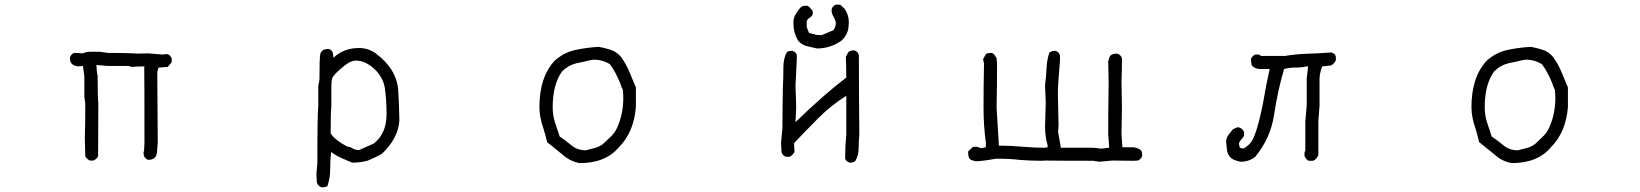

<svg xmlns="http://www.w3.org/2000/svg" viewBox="-20 -689 7040 824"><path d="M381 0H365Q348 -10 346 -20L344 -101Q346 -144 346 -244L342 -273V-362L336 -406L313 -404Q306 -406 299 -408Q292 -410 286 -418Q283 -422 282.5 -425Q282 -428 281 -431.5Q280 -435 280 -443Q287 -459 299 -462Q317 -462 334 -460Q352 -467 369 -467H406L443 -462Q531 -462 574 -459L616 -460L677 -455L697 -457Q712 -453 717 -437V-422L700 -402L661 -399Q655 -387 655 -373L657 -77L654 -40Q653 -3 616 -3Q611 -4 603.5 -11Q596 -18 596 -34Q599 -42 599 -54Q599 -66 600 -77Q600 -343 599 -399L600 -404Q573 -404 545 -402L531 -406H443L394 -410Q394 -386 399 -362Q399 -273 402 -244Q402 -103 401 -20Q398 -8 381 0Z M1521 -45 1584 -73Q1639 -116 1639 -199Q1639 -263 1631 -315Q1622 -361 1584.5 -395Q1547 -429 1507 -429Q1486 -429 1461 -409Q1412 -371 1406 -353Q1402 -340 1402 -321V-233Q1399 -204 1399 -117Q1416 -89 1470 -60Q1483 -59 1493.5 -52Q1504 -45 1521 -45ZM1360 115Q1345 110 1340 95L1338 57L1342 11Q1342 -204 1346 -233V-321L1351 -346Q1351 -433 1354 -454Q1358 -479 1390 -479Q1405 -476 1409 -460L1411 -441Q1455 -483 1521 -483Q1559 -483 1591 -461Q1682 -394 1689 -302Q1693 -236 1694 -173Q1690 -96 1618 -28Q1590 -13 1559 0Q1529 9 1491 9Q1468 -1 1445 -11Q1422 -21 1401 -37Q1397 -1 1397 37Q1397 75 1385 110Q1376 115 1360 115Z M2494 -44 2533 -54Q2552 -59 2568 -71Q2583 -86 2598.5 -100Q2614 -114 2624 -132Q2655 -193 2655 -269Q2655 -286 2653 -303Q2646 -317 2642 -331Q2621 -383 2597 -414Q2565 -433 2531 -433Q2519 -433 2489 -425L2452 -417Q2417 -408 2392 -382Q2352 -327 2352 -229Q2352 -193 2362 -163.5Q2372 -134 2382 -103Q2409 -85 2433.5 -64.5Q2458 -44 2494 -44ZM2468 11Q2427 4 2395 -25L2328 -79Q2322 -106 2313 -135Q2295 -186 2295 -229Q2295 -358 2360 -428Q2400 -464 2449 -474.5Q2498 -485 2550 -488Q2577 -483 2601.5 -475Q2626 -467 2645 -445Q2666 -416 2680.5 -382Q2695 -348 2709 -314V-229Q2700 -121 2636 -57Q2579 11 2468 11Z M3486 -481 3443 -491Q3421 -496 3405 -515Q3385 -548 3385 -592Q3385 -617 3399 -634Q3416 -664 3431 -664H3446Q3454 -660 3468 -642V-628Q3463 -617 3454.5 -612.5Q3446 -608 3442 -597V-573L3452 -548Q3463 -544 3475 -542Q3482 -538 3506 -538L3556 -559Q3567 -573 3567 -591Q3567 -595 3565.5 -599Q3564 -603 3563 -606Q3559 -614 3554 -623.5Q3549 -633 3549 -646Q3549 -654 3555.5 -661Q3562 -668 3568 -669H3586L3604 -652Q3623 -626 3623 -592L3622 -581Q3622 -545 3593 -516Q3545 -481 3486 -481ZM3626 9Q3609 3 3607 -10Q3607 -61 3612 -111V-278Q3547 -237 3493 -183Q3439 -129 3388 -75Q3388 -56 3390 -38Q3382 -22 3368 -16H3354Q3339 -20 3334 -36L3332 -77L3338 -139Q3338 -231 3340 -321Q3342 -346 3342 -401Q3342 -436 3356 -464Q3363 -471 3380 -471Q3398 -465 3400 -451Q3400 -434 3394 -323L3397 -229L3394 -165Q3519 -286 3612 -356Q3612 -401 3610 -445L3622 -467Q3632 -473 3646 -473Q3661 -469 3666 -453Q3666 -282 3668 -111Q3665 -82 3665 -52Q3665 -22 3650 3Q3642 9 3626 9Z M4697 5 4672 1Q4533 1 4465 0L4450 1Q4402 1 4354 -3Q4316 -8 4254 -8Q4196 3 4166 3Q4159 1 4152 -1Q4145 -3 4140 -9.5Q4135 -16 4135 -39L4156 -59H4174L4190 -53L4211 -57V-77Q4201 -149 4201 -227Q4201 -322 4203 -416L4199 -435L4211 -457Q4219 -462 4236 -462Q4246 -461 4257 -439L4259 -416Q4259 -321 4257 -227L4267 -64Q4317 -64 4365.5 -59.5Q4414 -55 4463 -55L4476 -57V-66Q4465 -101 4465 -148L4468 -248L4465 -325Q4470 -360 4471.5 -397Q4473 -434 4484 -464Q4494 -471 4510 -471Q4524 -467 4529 -451V-428Q4520 -327 4520 -286L4523 -150L4521 -122L4533 -55H4672L4706 -51L4740 -55Q4740 -66 4736 -113Q4736 -224 4738 -335L4736 -426L4741 -442Q4746 -459 4775 -459Q4791 -453 4795 -439Q4795 -387 4793 -337L4795 -229L4793 -113L4797 -57H4839Q4860 -57 4877 -44Q4882 -36 4882 -20Q4877 -6 4864 0L4842 1L4756 0Z M5307 5Q5300 5 5288 1Q5268 -4 5257.5 -17Q5247 -30 5245.5 -47Q5244 -64 5242 -81Q5243 -98 5252 -110Q5261 -122 5271 -134Q5289 -143 5294 -143Q5313 -139 5319 -122V-107Q5315 -98 5307 -90Q5299 -82 5297 -71L5301 -55L5315 -51Q5332 -59 5346 -75Q5372 -103 5401 -249Q5413 -322 5429 -393H5387Q5366 -393 5352 -408L5348 -435Q5356 -451 5367 -455H5383L5392 -449H5495Q5543 -457 5593.5 -458.5Q5644 -460 5693 -464Q5711 -459 5713 -445V-430Q5706 -415 5692 -408L5654 -404Q5643 -371 5643 -351V-235L5638 -169V-24Q5630 -4 5615 1H5599Q5589 1 5579 -18L5578 -32L5582 -44V-169L5588 -235V-351L5594 -404H5588Q5565 -399 5539.5 -399Q5514 -399 5491 -393Q5463 -298 5448 -197Q5433 -96 5367 -16Q5340 5 5307 5Z M6494 -44 6533 -54Q6552 -59 6568 -71Q6583 -86 6598.5 -100Q6614 -114 6624 -132Q6655 -193 6655 -269Q6655 -286 6653 -303Q6646 -317 6642 -331Q6621 -383 6597 -414Q6565 -433 6531 -433Q6519 -433 6489 -425L6452 -417Q6417 -408 6392 -382Q6352 -327 6352 -229Q6352 -193 6362 -163.5Q6372 -134 6382 -103Q6409 -85 6433.5 -64.5Q6458 -44 6494 -44ZM6468 11Q6427 4 6395 -25L6328 -79Q6322 -106 6313 -135Q6295 -186 6295 -229Q6295 -358 6360 -428Q6400 -464 6449 -474.5Q6498 -485 6550 -488Q6577 -483 6601.5 -475Q6626 -467 6645 -445Q6666 -416 6680.5 -382Q6695 -348 6709 -314V-229Q6700 -121 6636 -57Q6579 11 6468 11Z"/></svg>

Font: Yozai
Style: Regular
Weight: 400
Designer: LXGW / Y.OzVox
Foundry: LXGW / Y.OzVox
Version: Version 0.861;October 22, 2024